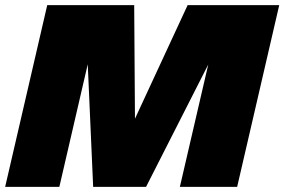

<svg xmlns="http://www.w3.org/2000/svg" viewBox="-28 -724 1102 744"><path d="M-8 0 155 -704H492L495 -264L699 -704H1054L891 0H669L779 -474L538 0H333L312 -475L202 0Z"/></svg>

Font: Prodigy Sans Black
Style: Italic
Weight: 900
Italic angle: -13°
Designer: Wei Huang
Foundry: Wei Huang
Version: Version 1.003; ttfautohint (v1.8.3)